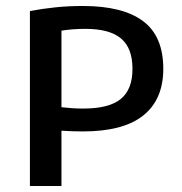

<svg xmlns="http://www.w3.org/2000/svg" viewBox="-20 -622 608 642"><path d="M80 0V-585Q122 -593 165.5 -597.5Q209 -602 257 -602Q390.5 -602 458.2 -551.5Q526 -501 526 -392Q526 -289.5 459.2 -236Q392.5 -182.5 257 -182.5Q238 -182.5 220 -183.2Q202 -184 185.5 -185V0ZM258.5 -259Q344.5 -259 383.8 -291Q423 -323 423 -391.5Q423 -461.5 384.5 -493.5Q346 -525.5 266 -525.5Q244 -525.5 224 -524Q204 -522.5 185.5 -519.5V-263.5Q203.5 -261.5 221 -260.2Q238.5 -259 258.5 -259Z"/></svg>

Font: Encode Sans SC Condensed Thin Medium
Style: Regular
Weight: 500
Version: Version 3.002